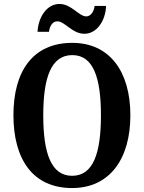

<svg xmlns="http://www.w3.org/2000/svg" viewBox="-20 -942 728 972"><path d="M407 -771C469 -771 514 -835 517 -912H459C456 -885 440 -859 417 -859C379 -859 342 -922 281 -922C218 -922 174 -857 170 -781H228C231 -808 245 -834 270 -834C309 -834 345 -771 407 -771ZM345 10C535 10 640 -137 640 -358C640 -580 535 -725 346 -725C145 -725 48 -580 48 -359C48 -137 145 10 345 10ZM345 -52C239 -52 199 -166 199 -358C199 -550 239 -663 346 -663C452 -663 491 -550 491 -358C491 -166 452 -52 345 -52Z"/></svg>

Font: Noto Serif Armenian Condensed
Style: Bold
Weight: 700
Width: 3
Designer: Monotype Design Team
Foundry: Monotype Imaging Inc.
Version: Version 2.008